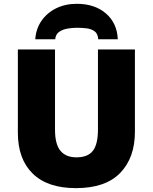

<svg xmlns="http://www.w3.org/2000/svg" viewBox="-20 -972 797 1002"><path d="M684.1 -713.9V-284.2Q684.1 -148.9 607.4 -69.6Q530.8 9.8 376 9.8Q228.5 9.8 150.9 -65.9Q73.2 -141.6 73.2 -279.8V-713.9H267.1V-294.9Q267.1 -219.2 295.4 -185.1Q323.7 -150.9 378.9 -150.9Q438.5 -150.9 464.8 -185.1Q491.2 -219.2 491.2 -295.9V-713.9ZM380.9 -952.1Q474.6 -952.1 533 -901.6Q591.3 -851.1 594.7 -767.1H492.7Q490.7 -795.9 474.1 -808.3Q457.5 -820.8 432.9 -824Q408.2 -827.1 380.9 -827.1Q358.9 -827.1 333.5 -823Q308.1 -818.8 289.3 -806.2Q270.5 -793.5 268.1 -767.1H164.1Q167.5 -821.3 196.3 -863Q225.1 -904.8 272.7 -928.5Q320.3 -952.1 380.9 -952.1Z"/></svg>

Font: Open Sans ExtraBold
Style: Regular
Weight: 800
Designer: Monotype Design Team
Foundry: Monotype Imaging Inc.
Version: Version 3.003; ttfautohint (v1.8.4)